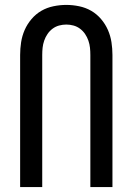

<svg xmlns="http://www.w3.org/2000/svg" viewBox="-20 -762 540 782"><path d="M62 0V-538Q62 -564 66 -590Q70 -616 80.5 -640Q91 -664 108.5 -684.5Q126 -705 148.5 -718Q171 -731 197.5 -736.5Q224 -742 250 -742Q276 -742 302.5 -736.5Q329 -731 351.5 -718Q374 -705 391.5 -684.5Q409 -664 419.5 -640Q430 -616 434 -590Q438 -564 438 -538V0H348V-538Q348 -553 346.5 -567.5Q345 -582 340 -596.5Q335 -611 326.5 -623.5Q318 -636 306 -645Q294 -654 279.5 -658Q265 -662 250 -662Q235 -662 220.5 -658Q206 -654 194 -645Q182 -636 173.5 -623.5Q165 -611 160 -596.5Q155 -582 153.5 -567.5Q152 -553 152 -538V0Z"/></svg>

Font: Iosevka Custom Medium
Style: Regular
Weight: 500
Monospace: yes
Designer: Belleve Invis
Foundry: Belleve Invis
Version: Version 32.5.0; ttfautohint (v1.8.4)